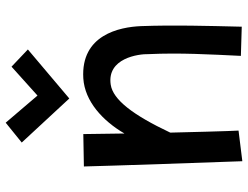

<svg xmlns="http://www.w3.org/2000/svg" viewBox="-116 -698 851 658"><g transform="rotate(-90 309.0 -369.5)"><path d="M190 23C190 23 188 -1 183 -211C244 -340 296 -407 347 -415C438 -429 453 -320 452 -285C457 -179 451 -73 446 31L546 34C549 -88 552 -199 548 -311C545 -385 518 -518 369 -509C290 -504 223 -442 180 -368L178 -509L67 -507C67 -507 69 -412 85 36ZM409 -755 310 -666 217 -775 149 -720 300 -557 468 -699Z"/></g></svg>

Font: McLaren
Style: Regular
Weight: 400
Designer: Astigmatic (AOETI)
Foundry: Astigmatic (AOETI)
Version: Version 1.000